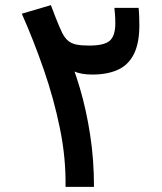

<svg xmlns="http://www.w3.org/2000/svg" viewBox="-20 -724 626 744"><path d="M233.9 0Q235.8 -110.8 212.4 -225.6Q189 -340.3 149.9 -453.4Q110.8 -566.4 64.5 -670.9L177.2 -704.1Q189.9 -670.4 197.3 -651.6Q204.6 -632.8 210 -620.8Q215.3 -608.9 221.7 -595.2Q231.4 -576.7 243.7 -566.2Q255.9 -555.7 275.1 -551.5Q294.4 -547.4 325.2 -547.4Q383.8 -547.4 405.3 -566.2Q426.8 -585 426.8 -633.3Q426.8 -652.8 425.8 -665.5Q424.8 -678.2 423.3 -693.4H517.1Q518.6 -679.7 519.3 -660.2Q520 -640.6 520 -626Q520 -556.2 498.5 -513.9Q477.1 -471.7 436.3 -453.4Q395.5 -435.1 337.9 -435.1Q294.9 -435.1 267.3 -447.3Q239.7 -459.5 223.6 -478.5Q207.5 -497.6 198.7 -518.1L233.9 -535.6Q264.6 -466.8 289.6 -382.3Q314.5 -297.9 329.3 -201.7Q344.2 -105.5 344.2 0Z"/></svg>

Font: Cascadia Mono Medium
Style: Regular
Weight: 500
Monospace: yes
Designer: Aaron Bell
Foundry: Saja Typeworks
Version: Version 2407.024